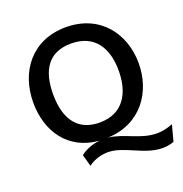

<svg xmlns="http://www.w3.org/2000/svg" viewBox="-146 -794 1047 1098"><g transform="rotate(-20 377.0 -245.5)"><path d="M373 -665C167 -665 51 -512 51 -322C51 -152 144 -3 334 11C296 14 251 28 215 56L235 128C276 97 325 89 354 89C453 89 547 174 658 174C680 174 704 171 728 162L754 64C718 78 686 84 657 84C557 84 482 22 385 11C591 2 695 -158 695 -329C695 -509 581 -665 373 -665ZM370 -86C243 -86 174 -170 174 -329C174 -470 228 -567 369 -567C510 -567 573 -469 573 -329C573 -193 514 -86 370 -86Z"/></g></svg>

Font: Quattrocento Sans
Style: Bold
Weight: 700
Designer: Pablo Impallari
Foundry: Pablo Impallari, Igino Marini, Brenda Gallo
Version: Version 2.000